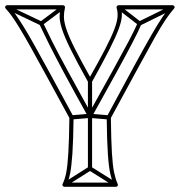

<svg xmlns="http://www.w3.org/2000/svg" viewBox="-33 -708 690 736"><path d="M132 -621 118 -615Q131 -587 153 -543Q175 -499 211.5 -430.5Q248 -362 305 -260Q307 -256 312 -256Q317 -256 319 -260Q376 -362 413.5 -430.5Q451 -499 474 -543Q497 -587 509 -615L495 -621Q483 -593 460 -549.5Q437 -506 399.5 -438Q362 -370 305 -268Q303 -264 312 -264Q321 -264 319 -268Q263 -370 226 -437.5Q189 -505 167 -549Q145 -593 132 -621ZM320 -397H304V-264Q304 -264 304 -264Q304 -264 304 -264V-62H320V-264Q320 -264 320 -264Q320 -264 320 -264ZM407 7 415 -7 316 -69Q315 -70 312.5 -70Q310 -70 308 -69L210 -7L218 7L316 -55Q318 -57 312 -57Q306 -57 308 -55ZM-2 -687 -8 -673 122 -611Q124 -610 126 -610.5Q128 -611 130 -612L213 -674L203 -686L120 -624Q119 -623 124.5 -623.5Q130 -624 128 -625ZM427 -686 417 -674 497 -612Q499 -611 501.5 -610.5Q504 -610 506 -611L632 -673L624 -687L498 -625Q497 -624 503 -623.5Q509 -623 507 -624ZM240 -266 242 -250 313 -256Q313 -256 312 -256Q311 -256 311 -256L383 -250L385 -266L313 -272Q312 -272 312 -272Q312 -272 311 -272ZM628 -688H422Q418 -688 415.5 -685Q413 -682 414 -678Q419 -662 417.5 -643Q416 -624 405 -595Q394 -566 370 -519.5Q346 -473 305 -401H319Q278 -474 254.5 -520.5Q231 -567 221.5 -596Q212 -625 212 -643.5Q212 -662 216 -678Q217 -682 214.5 -685Q212 -688 208 -688H-5Q-10 -688 -12.5 -683.5Q-15 -679 -11 -675Q1 -662 13.5 -644.5Q26 -627 43 -599Q60 -571 85 -526.5Q110 -482 146 -415.5Q182 -349 234 -254L233 -258Q232 -172 229 -122.5Q226 -73 221 -47Q216 -21 207 -3Q205 1 207.5 4.5Q210 8 214 8H411Q416 8 418 4.5Q420 1 418 -3Q410 -21 404.5 -46.5Q399 -72 396 -121.5Q393 -171 392 -258L391 -254Q454 -370 494.5 -444.5Q535 -519 560 -563.5Q585 -608 602 -633Q619 -658 634 -675Q638 -679 635.5 -683.5Q633 -688 628 -688ZM628 -672 622 -685Q607 -668 590 -643Q573 -618 547 -573Q521 -528 480.5 -453.5Q440 -379 377 -262Q376 -261 376 -260Q376 -259 376 -258Q377 -168 380.5 -117.5Q384 -67 390 -41Q396 -15 404 3L411 -8H214L221 3Q230 -15 235.5 -41.5Q241 -68 244.5 -118.5Q248 -169 249 -258Q249 -259 249 -260Q249 -261 248 -262Q196 -358 159.5 -425Q123 -492 98 -536.5Q73 -581 55.5 -609Q38 -637 25.5 -654.5Q13 -672 1 -685L-5 -672H208L200 -682Q196 -665 195.5 -646Q195 -627 204.5 -597Q214 -567 238 -518.5Q262 -470 305 -393Q307 -389 312 -389Q317 -389 319 -393Q362 -470 386.5 -518.5Q411 -567 422 -597Q433 -627 434 -646Q435 -665 430 -682L422 -672Z"/></svg>

Font: Tilt Prism
Style: Regular
Weight: 400
Version: Version 1.000